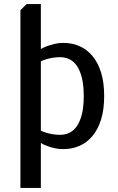

<svg xmlns="http://www.w3.org/2000/svg" viewBox="-20 -720 580 940"><path d="M390 -250Q390 -302 381 -338.5Q372 -375 356.5 -397.5Q341 -420 320 -430Q299 -440 275 -440Q254 -440 237 -437Q220 -434 207 -430Q192 -426 180 -420V-80Q192 -74 207 -70Q220 -66 237 -63Q254 -60 275 -60Q299 -60 320 -70Q341 -80 356.5 -102.5Q372 -125 381 -161Q390 -197 390 -250ZM180 -480Q194 -488 212 -495Q227 -500 247 -505Q267 -510 290 -510Q333 -510 369.5 -494Q406 -478 433 -445.5Q460 -413 475 -364.5Q490 -316 490 -250Q490 -184 475 -135.5Q460 -87 433 -54.5Q406 -22 369.5 -6Q333 10 290 10Q267 10 247 5.5Q227 1 212 -5Q194 -11 180 -20V200H80V-670L110 -700H180Z"/></svg>

Font: Scada
Style: Regular
Weight: 400
Designer: Jovanny Lemonad
Foundry: Jovanny Lemonad
Version: Version 3.005; ttfautohint (v0.91) -l 8 -r 50 -G 200 -x 0 -w